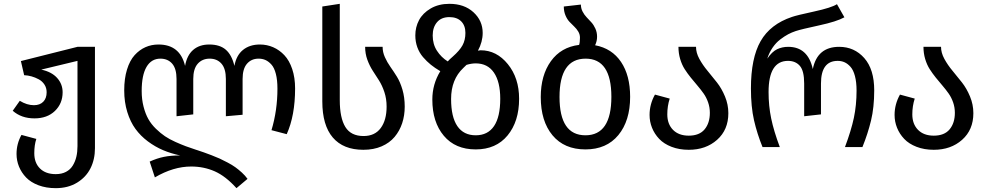

<svg xmlns="http://www.w3.org/2000/svg" viewBox="-20 -773 5192 1009"><path d="M387.2 -526.9H479V5.9Q479 64.5 455.6 111.3Q432.1 158.2 384.8 187Q337.4 215.8 272.9 215.8Q222.7 215.8 182.4 200.7Q142.1 185.5 117.4 159.9Q92.8 134.3 79.8 102.5Q66.9 70.8 66.9 36.1Q66.9 -17.6 92.8 -64L170.9 -43Q160.2 -11.2 160.2 32.2Q160.2 83 190.2 112.5Q220.2 142.1 272.9 142.1Q304.2 142.1 326.9 130.1Q349.6 118.2 362.5 96.9Q375.5 75.7 381.3 50.5Q387.2 25.4 387.2 -4.9V-453.1L196.8 -407.2Q251.5 -395.5 280.3 -363.3Q309.1 -331.1 309.1 -288.1Q309.1 -229 268.6 -189.9Q228 -150.9 161.1 -150.9Q92.3 -150.9 46.9 -190.9L84 -243.2Q121.6 -220.2 158.2 -220.2Q189.5 -220.2 207.3 -238.3Q225.1 -256.3 225.1 -288.1Q225.1 -311 213.6 -328.6Q202.1 -346.2 183.6 -356.2Q165 -366.2 145.8 -371.6Q126.5 -377 106.9 -377.9L89.8 -452.1Z M1345.7 -539.1Q1382.8 -539.1 1415.8 -524.7Q1448.7 -510.3 1474.6 -482.7Q1500.5 -455.1 1515.6 -410.2Q1530.8 -365.2 1530.8 -308.1Q1530.8 -166 1486.8 -67.9L1406.7 -88.9Q1438 -192.9 1438 -307.1Q1438 -352.5 1429.7 -384.8Q1421.4 -417 1406.5 -433.6Q1391.6 -450.2 1375.2 -457.5Q1358.9 -464.8 1338.9 -464.8Q1301.3 -464.8 1278.1 -438.2Q1254.9 -411.6 1254.9 -357.9V-169.9L1167 -162.1V-357.9Q1167 -412.1 1143.8 -438.5Q1120.6 -464.8 1082 -464.8Q1043 -464.8 1019.3 -438.2Q995.6 -411.6 995.6 -357.9V-171.9L907.7 -162.1V-357.9Q907.7 -412.1 884.8 -438.5Q861.8 -464.8 822.8 -464.8Q775.4 -464.8 750 -421.4Q724.6 -377.9 724.6 -294.9Q724.6 -250.5 734.4 -212.6Q744.1 -174.8 759.5 -147.5Q774.9 -120.1 799.3 -96.4Q823.7 -72.8 846.9 -57.1Q870.1 -41.5 901.6 -27.3Q933.1 -13.2 956.8 -4.4Q980.5 4.4 1011.7 14.6Q1013.2 15.1 1013.7 15.1Q1038.1 23.4 1051.3 27.8Q1064.5 32.2 1091.1 42.5Q1117.7 52.7 1134.8 60.5Q1151.9 68.4 1176 81.1Q1200.2 93.8 1217 106Q1233.9 118.2 1251.2 134Q1268.6 149.9 1280.8 167L1222.7 215.8Q1166 152.8 1108.6 127.4Q1051.3 102.1 984.9 102.1Q891.1 102.1 793.9 159.2L766.6 76.2Q805.2 58.6 841.6 51.3Q877.9 43.9 926.8 43.9Q878.4 33.7 836.9 16.1Q795.4 -1.5 757.1 -30Q718.8 -58.6 691.9 -95.5Q665 -132.3 648.9 -184.3Q632.8 -236.3 632.8 -297.9Q632.8 -360.4 647.5 -407.7Q662.1 -455.1 687.5 -483.2Q712.9 -511.2 744.4 -525.1Q775.9 -539.1 813 -539.1Q925.8 -539.1 952.6 -426.8Q962.4 -482.4 995.1 -510.7Q1027.8 -539.1 1079.6 -539.1Q1135.3 -539.1 1166.7 -511.7Q1198.2 -484.4 1211.9 -426.8Q1221.7 -481.9 1256.8 -510.5Q1292 -539.1 1345.7 -539.1Z M1673.8 -240.2V-738.8L1765.6 -752.9V-247.1Q1765.6 -153.3 1794.9 -105.7Q1824.2 -58.1 1890.6 -58.1Q1949.7 -58.1 1980.7 -99.9Q2011.7 -141.6 2011.7 -212.9Q2011.7 -253.9 2000 -289.1Q1988.3 -324.2 1971.7 -350.3Q1955.1 -376.5 1938.7 -401.6Q1922.4 -426.8 1910.6 -458.7Q1898.9 -490.7 1898.9 -526.9H1990.7Q1990.7 -499 2002.7 -472.4Q2014.6 -445.8 2031.7 -421.6Q2048.8 -397.5 2065.9 -369.9Q2083 -342.3 2095 -301.8Q2106.9 -261.2 2106.9 -212.9Q2106.9 -166 2093.5 -125.5Q2080.1 -85 2053.7 -53.5Q2027.3 -22 1985.4 -3.9Q1943.4 14.2 1889.6 14.2Q1784.2 14.2 1729 -50.3Q1673.8 -114.7 1673.8 -240.2Z M2505.9 -508.8Q2589.8 -508.8 2648.9 -435.8Q2708 -362.8 2708 -253.9Q2708 -134.8 2647.5 -61.3Q2586.9 12.2 2480 12.2Q2372.6 12.2 2312.3 -59.6Q2252 -131.3 2252 -250Q2252 -330.6 2293.9 -398.9Q2265.1 -416 2243.9 -433.1Q2222.7 -450.2 2203.1 -472.9Q2183.6 -495.6 2173.1 -524.7Q2162.6 -553.7 2162.6 -586.9Q2162.6 -630.4 2182.1 -667.2Q2201.7 -704.1 2243.4 -728.5Q2285.2 -752.9 2341.8 -752.9Q2419.9 -752.9 2468.3 -708.5Q2516.6 -664.1 2516.6 -600.1Q2516.6 -552.7 2491.7 -506.8Q2501.5 -508.8 2505.9 -508.8ZM2253.9 -586.9Q2253.9 -540.5 2276.4 -506.1Q2298.8 -471.7 2333 -450.2Q2340.8 -459.5 2358.9 -475.1Q2395.5 -507.3 2410.6 -534.9Q2425.8 -562.5 2425.8 -600.1Q2425.8 -638.7 2403.6 -660.9Q2381.3 -683.1 2341.8 -683.1Q2299.3 -683.1 2276.6 -656.2Q2253.9 -629.4 2253.9 -586.9ZM2608.9 -253.9Q2608.9 -342.8 2575.7 -391.4Q2542.5 -439.9 2480 -439.9Q2457.5 -439.9 2431.6 -432.1Q2428.7 -429.7 2423.3 -424.1Q2418 -418.5 2415 -416Q2350.6 -355.5 2350.6 -252.9Q2350.6 -158.2 2383.5 -110.1Q2416.5 -62 2480 -62Q2543.5 -62 2576.2 -110.4Q2608.9 -158.7 2608.9 -253.9Z M3107.4 -535.2Q3195.8 -518.6 3243.7 -447.5Q3291.5 -376.5 3291.5 -264.2Q3291.5 -138.2 3229.5 -63Q3167.5 12.2 3056.6 12.2Q2945.3 12.2 2883.5 -62Q2821.8 -136.2 2821.8 -263.2Q2821.8 -377.4 2875 -451.4Q2928.2 -525.4 3023.4 -537.1Q3027.8 -550.3 3027.8 -575.2Q3027.8 -592.3 3019 -606.9Q3010.3 -621.6 2997.8 -633.3Q2985.4 -645 2972.9 -658.2Q2960.4 -671.4 2951.7 -692.1Q2942.9 -712.9 2942.9 -738.8L3032.7 -749Q3032.7 -729.5 3041.5 -712.4Q3050.3 -695.3 3062.7 -682.4Q3075.2 -669.4 3087.6 -655.8Q3100.1 -642.1 3108.9 -622.6Q3117.7 -603 3117.7 -580.1Q3117.7 -556.6 3107.4 -535.2ZM3192.9 -264.2Q3192.9 -464.8 3057.6 -464.8Q2920.4 -464.8 2920.4 -263.2Q2920.4 -62 3056.6 -62Q3192.9 -62 3192.9 -264.2Z M3637.7 -526.9Q3637.7 -495.6 3655.3 -463.4Q3672.9 -431.2 3697.8 -401.4Q3722.7 -371.6 3747.6 -339.8Q3772.5 -308.1 3790 -265.9Q3807.6 -223.6 3807.6 -178.2Q3807.6 -90.8 3748.5 -38.3Q3689.5 14.2 3599.6 14.2Q3549.3 14.2 3509 -1.5Q3468.8 -17.1 3444.1 -43.2Q3419.4 -69.3 3406.5 -101.6Q3393.6 -133.8 3393.6 -168.9Q3393.6 -225.1 3421.9 -275.9L3499.5 -254.9Q3486.8 -215.8 3486.8 -171.9Q3486.8 -121.1 3516.8 -90.6Q3546.9 -60.1 3599.6 -60.1Q3655.3 -60.1 3682.9 -93.3Q3710.4 -126.5 3710.4 -180.2Q3710.4 -208.5 3701.4 -234.6Q3692.4 -260.7 3677.7 -281.5Q3663.1 -302.2 3645.5 -322.8Q3627.9 -343.3 3610.4 -365Q3592.8 -386.7 3578.1 -409.7Q3563.5 -432.6 3554.4 -462.9Q3545.4 -493.2 3545.4 -526.9Z M3987.3 0Q3959 -69.3 3942.6 -140.6Q3926.3 -211.9 3926.3 -308.1Q3926.3 -467.8 3977.3 -556.9Q4028.3 -646 4142.1 -684.1Q4167.5 -692.9 4258.5 -712.6Q4349.6 -732.4 4378.4 -751L4417.5 -682.1Q4377.4 -659.7 4284.7 -639.6Q4191.9 -619.6 4162.1 -609.9Q4141.1 -603 4121.8 -592.8Q4102.5 -582.5 4080.6 -565.9Q4058.6 -549.3 4040.5 -523.2Q4022.5 -497.1 4012.2 -464.8Q4037.1 -501.5 4063.7 -514.2Q4090.3 -526.9 4122.1 -526.9Q4225.6 -526.9 4251.5 -410.2Q4274.9 -526.9 4390.1 -526.9Q4469.7 -526.9 4522 -467.8Q4574.2 -408.7 4574.2 -297.9Q4574.2 -209 4557.4 -139.4Q4540.5 -69.8 4512.2 0H4420.4Q4453.1 -86.9 4467.3 -153.8Q4481.4 -220.7 4481.4 -296.9Q4481.4 -341.3 4472.9 -373.3Q4464.4 -405.3 4449.5 -421.9Q4434.6 -438.5 4418.2 -445.8Q4401.9 -453.1 4382.3 -453.1Q4294.4 -453.1 4294.4 -334V-171.9L4206.1 -162.1V-334Q4206.1 -400.9 4183.3 -427Q4160.6 -453.1 4121.1 -453.1Q4019 -453.1 4019 -289.1Q4019 -216.8 4032.7 -150.6Q4046.4 -84.5 4078.1 0Z M4925.3 -526.9Q4925.3 -495.6 4942.9 -463.4Q4960.4 -431.2 4985.4 -401.4Q5010.3 -371.6 5035.2 -339.8Q5060.1 -308.1 5077.6 -265.9Q5095.2 -223.6 5095.2 -178.2Q5095.2 -90.8 5036.1 -38.3Q4977.1 14.2 4887.2 14.2Q4836.9 14.2 4796.6 -1.5Q4756.3 -17.1 4731.7 -43.2Q4707 -69.3 4694.1 -101.6Q4681.2 -133.8 4681.2 -168.9Q4681.2 -225.1 4709.5 -275.9L4787.1 -254.9Q4774.4 -215.8 4774.4 -171.9Q4774.4 -121.1 4804.4 -90.6Q4834.5 -60.1 4887.2 -60.1Q4942.9 -60.1 4970.5 -93.3Q4998 -126.5 4998 -180.2Q4998 -208.5 4989 -234.6Q4980 -260.7 4965.3 -281.5Q4950.7 -302.2 4933.1 -322.8Q4915.5 -343.3 4897.9 -365Q4880.4 -386.7 4865.7 -409.7Q4851.1 -432.6 4842 -462.9Q4833 -493.2 4833 -526.9Z"/></svg>

Font: FiraGO
Style: Regular
Weight: 400
Designer: bBox Type
Foundry: bBox Type GmbH
Version: Version 1.001;PS 001.001;hotconv 1.0.88;makeotf.lib2.5.64775